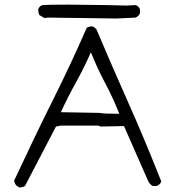

<svg xmlns="http://www.w3.org/2000/svg" viewBox="-20 -814 758 830"><path d="M484 -734 187 -738 172 -736 150 -749Q150 -750 148 -754Q146 -758 145 -773Q151 -790 165 -792Q184 -794 275 -794Q481 -792 527 -790L566 -792Q572 -791 578 -785Q584 -779 585 -773V-757Q584 -752 578 -746Q572 -740 566 -738ZM493 -322 495 -324Q468 -392 434 -456Q400 -520 373 -588Q343 -520 308 -457Q273 -394 243 -329L410 -326Q429 -322 493 -322ZM70 -4H62L58 -7Q45 -13 41 -33Q131 -226 208.5 -381Q286 -536 355 -694Q365 -700 380 -700Q397 -692 400 -680Q465 -526 534.5 -370.5Q604 -215 677 -30Q674 -17 657 -10H641Q632 -13 622 -28Q620 -31 516 -269L416 -267L404 -271H243L222 -267L88 -10Q82 -6 77.5 -5.5Q73 -5 70 -4Z"/></svg>

Font: Yozai
Style: Regular
Weight: 400
Designer: LXGW / Y.OzVox
Foundry: LXGW / Y.OzVox
Version: Version 0.861;October 22, 2024